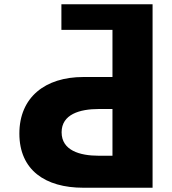

<svg xmlns="http://www.w3.org/2000/svg" viewBox="-20 -880 806 900"><path d="M695.2 0V-740V-825V-860H267.8V-740H507.2V-519H370.5C191.8 -519 70.8 -424 70.8 -254C70.8 -83 191.8 0 370.5 0ZM507.2 -369V-150H443.1C353.5 -150 268.8 -175 268.8 -260C268.8 -344 353.5 -369 443.1 -369Z"/></svg>

Font: Hussar
Style: BdSuprExt
Weight: 700
Foundry: Cannot Into Space Fonts
Version: Version 2.00